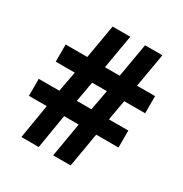

<svg xmlns="http://www.w3.org/2000/svg" viewBox="-166 -841 925 969"><g transform="rotate(30 296.5 -356.5)"><path d="M452 -416 431 -298H544V-199H414L380 0H278L312 -199H227L194 0H93L126 -199H22V-298H142L164 -416H53V-516H179L213 -713H316L282 -516H368L402 -713H503L469 -516H574V-416ZM244 -298H329L351 -416H265Z"/></g></svg>

Font: Noto Sans Gujarati SemiCondensed
Style: Bold
Weight: 700
Width: 4
Designer: Jelle Bosma - Monotype Design Team, Universal Thirst
Foundry: Monotype Imaging Inc.
Version: Version 2.106; ttfautohint (v1.8.4.7-5d5b)